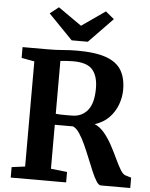

<svg xmlns="http://www.w3.org/2000/svg" viewBox="-63 -1037 849 1089"><g transform="rotate(5 361.0 -493.0)"><path d="M39.5 0V-59.5L115.5 -69.5V-668L42 -681.5V-743H186Q235 -743 272.8 -746.5Q310.5 -750 354 -750Q456 -750 517 -728.5Q578 -707 604.8 -663Q631.5 -619 631.5 -551.5Q631.5 -509.5 616 -467Q600.5 -424.5 568.5 -391.5Q536.5 -358.5 487.5 -343.5Q518.5 -330.5 543.8 -300Q569 -269.5 589.2 -231.8Q609.5 -194 626.2 -158Q643 -122 658 -97.2Q673 -72.5 687 -69L720 -59V0H552.5Q540 0 526.8 -21Q513.5 -42 499 -76Q484.5 -110 469 -148.8Q453.5 -187.5 437 -223.8Q420.5 -260 402.8 -286.2Q385 -312.5 366 -320Q352 -320 332 -320Q312 -320 292.8 -320Q273.5 -320 262.5 -320V-69.5L355 -59.5V0ZM355 -380.5Q410.5 -380.5 443.8 -420.8Q477 -461 477 -545.5Q477 -615 446 -651.5Q415 -688 335.5 -688Q314.5 -688 296 -686.5Q277.5 -685 262.5 -683.5V-382.5Q273 -381 291.5 -380.5Q310 -380 328.2 -380.2Q346.5 -380.5 355 -380.5ZM228 -986 361.5 -892.5 495.5 -986 544 -946 408 -805.5H316L178.5 -947Z"/></g></svg>

Font: Merriweather
Style: Bold
Weight: 700
Designer: Eben Sorkin
Foundry: Eben Sorkin
Version: Version 2.100; ttfautohint (v1.7.19-72a1) -l 8 -r 50 -G 200 